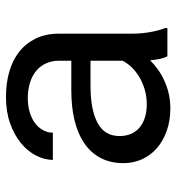

<svg xmlns="http://www.w3.org/2000/svg" viewBox="6 -584 588 640"><g transform="rotate(-90 300.0 -264.0)"><path d="M432.1 0Q426.8 -10.3 423.6 -25.6Q420.4 -41 418.9 -57.6Q405.3 -43.9 388.4 -31.7Q371.6 -19.5 351.3 -10.3Q331.1 -1 308.1 4.4Q285.2 9.8 259.3 9.8Q217.3 9.8 183.3 -2.4Q149.4 -14.6 125.7 -35.4Q102.1 -56.2 89.1 -84.7Q76.2 -113.3 76.2 -146.5Q76.2 -189.9 93.5 -222.7Q110.8 -255.4 142.6 -277.1Q174.3 -298.8 219 -309.6Q263.7 -320.3 318.8 -320.3H417.5V-361.8Q417.5 -385.7 408.7 -404.8Q399.9 -423.8 383.8 -437.3Q367.7 -450.7 344.5 -458Q321.3 -465.3 292.5 -465.3Q265.6 -465.3 244.4 -458.5Q223.1 -451.7 208.5 -440.4Q193.8 -429.2 185.8 -413.8Q177.7 -398.4 177.7 -381.8H86.9Q87.4 -410.6 101.8 -438.5Q116.2 -466.3 143.3 -488.5Q170.4 -510.7 209.2 -524.4Q248 -538.1 297.4 -538.1Q342.3 -538.1 380.9 -527.1Q419.4 -516.1 447.5 -493.9Q475.6 -471.7 491.7 -438.5Q507.8 -405.3 507.8 -360.8V-115.2Q507.8 -88.9 512.7 -59.3Q517.6 -29.8 526.4 -7.8V0ZM272.5 -68.8Q298.8 -68.8 321.8 -75.7Q344.7 -82.5 363.5 -93.8Q382.3 -105 396 -119.4Q409.7 -133.8 417.5 -149.4V-256.3H333.5Q254.4 -256.3 210.4 -232.9Q166.5 -209.5 166.5 -159.2Q166.5 -139.6 173.1 -123Q179.7 -106.4 192.9 -94.5Q206.1 -82.5 226.1 -75.7Q246.1 -68.8 272.5 -68.8Z"/></g></svg>

Font: TypoPRO Roboto Mono
Style: Regular
Weight: 400
Designer: Google
Version: Version 2.000986; 2015; ttfautohint (v1.3)